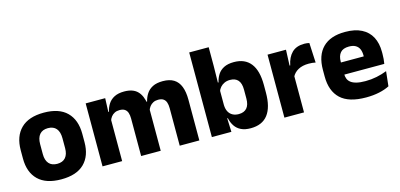

<svg xmlns="http://www.w3.org/2000/svg" viewBox="-63 -1046 3011 1447"><g transform="rotate(-15 1443.0 -323.0)"><path d="M273.4 14.2Q154.7 14.2 93.9 -45.2Q33.2 -104.6 33.2 -211.9V-276.5Q33.2 -385.4 94.1 -445.6Q155 -505.8 273.4 -505.8Q392.2 -505.8 452.9 -445.6Q513.5 -385.4 513.5 -276.5V-211.9Q513.5 -104.6 453 -45.2Q392.6 14.2 273.4 14.2ZM273.4 -106.7Q316.2 -106.7 338.3 -132.3Q360.5 -157.9 360.5 -205.5V-283.2Q360.5 -332.8 338.3 -358.9Q316.2 -384.9 273.4 -384.9Q231 -384.9 208.7 -358.9Q186.4 -332.8 186.4 -283.2V-205.5Q186.4 -157.9 208.7 -132.3Q231 -106.7 273.4 -106.7Z M1352.7 0H1199.6V-293Q1199.6 -318.8 1193.3 -337.6Q1187 -356.4 1172.2 -366.5Q1157.3 -376.7 1131.5 -376.7Q1109.3 -376.7 1092.8 -368.2Q1076.3 -359.8 1065.4 -345.6Q1054.4 -331.4 1049 -313.5L1034.3 -385H1048.2Q1056.1 -418 1073.6 -444.7Q1091.1 -471.4 1122 -487.3Q1153 -503.1 1201.4 -503.1Q1254 -503.1 1287.3 -482.4Q1320.6 -461.7 1336.6 -420.4Q1352.7 -379.2 1352.7 -317.6ZM750.4 0H597.4V-491.4H749.7L744.6 -359.2L750.4 -354.2ZM1051.4 0H898.6V-293Q898.6 -318.8 892.3 -337.6Q885.9 -356.4 871.1 -366.5Q856.2 -376.7 830.4 -376.7Q808.2 -376.7 791.7 -368.2Q775.2 -359.8 764.3 -345.6Q753.4 -331.4 747.9 -313.5L724.3 -385H750.5Q758.1 -418.5 775.4 -445.1Q792.6 -471.7 823.1 -487.4Q853.6 -503.1 900.1 -503.1Q968.5 -503.1 1003.3 -467.8Q1038.1 -432.4 1046.8 -365.4Q1048.3 -355.6 1049.9 -341.2Q1051.4 -326.7 1051.4 -315.2Z M1751.2 11.7Q1707 11.7 1676.9 -2.9Q1646.8 -17.5 1628.9 -44.2Q1611.1 -70.8 1603.5 -106.4H1564L1600.5 -209.4Q1601.5 -179.2 1612.6 -158Q1623.7 -136.9 1644 -125.8Q1664.3 -114.7 1692.1 -114.7Q1733.8 -114.7 1755.3 -139.5Q1776.8 -164.2 1776.8 -213.5V-283.1Q1776.8 -332.2 1755.6 -356.5Q1734.4 -380.8 1692.5 -380.8Q1668.8 -380.8 1649.6 -372Q1630.4 -363.2 1617.2 -348.2Q1603.9 -333.3 1598 -314.5L1563.3 -385H1605.5Q1613 -418.1 1630 -444.9Q1647.1 -471.7 1677.8 -487.4Q1708.6 -503.1 1756.2 -503.1Q1842 -503.1 1886.3 -446.7Q1930.7 -390.3 1930.7 -278.2V-218.1Q1930.7 -104.7 1886.1 -46.5Q1841.5 11.7 1751.2 11.7ZM1602.7 0H1450.4V-660.3H1602.5V-513.7L1600 -356.1L1600.5 -342.6V-154.2L1598 -124.3Z M2166.4 -276 2124.5 -368.9H2160.7Q2172.4 -430 2207.2 -464.6Q2241.9 -499.3 2305.3 -499.3Q2316.4 -499.3 2325.7 -497.9Q2335.1 -496.5 2343.5 -494.6L2351.2 -340.2Q2340.6 -342.8 2326.5 -344.2Q2312.4 -345.6 2298 -345.6Q2249 -345.6 2215.6 -327.3Q2182.2 -309 2166.4 -276ZM2169.4 0H2016.4V-491.4H2160.3L2154 -334.7L2169.4 -332.5Z M2651.5 12.5Q2517.4 12.5 2453.6 -47.2Q2389.7 -107 2389.7 -221.4V-272.5Q2389.7 -385.7 2449.6 -445.8Q2509.4 -505.8 2624.2 -505.8Q2701 -505.8 2752.1 -479.7Q2803.3 -453.6 2829.1 -405.1Q2854.8 -356.5 2854.8 -288.5V-272.1Q2854.8 -253 2853.2 -233.3Q2851.5 -213.5 2848.3 -196.4H2710.6Q2712.3 -225.6 2712.9 -251.4Q2713.5 -277.2 2713.5 -297.9Q2713.5 -328.3 2704 -349.2Q2694.4 -370 2674.7 -380.9Q2655 -391.8 2624.2 -391.8Q2578.2 -391.8 2556.9 -367.1Q2535.5 -342.4 2535.5 -296.9V-252L2536.4 -235.3V-200.5Q2536.4 -181.3 2542.7 -164.4Q2549 -147.5 2564.8 -134.7Q2580.7 -121.9 2608.4 -114.8Q2636.2 -107.6 2679.1 -107.6Q2724.4 -107.6 2766.5 -116.3Q2808.6 -125 2847.2 -140.1L2834.7 -25.2Q2800.7 -7.5 2754.1 2.5Q2707.6 12.5 2651.5 12.5ZM2817.5 -196.4H2470.7V-291.2H2817.5Z"/></g></svg>

Font: Anek Malayalam Medium
Style: Regular
Weight: 500
Designer: Maithili Shingre (Malayalam) & Yesha Goshar (Latin)
Foundry: Ek Type
Version: Version 1.003